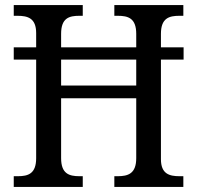

<svg xmlns="http://www.w3.org/2000/svg" viewBox="-20 -734 774 754"><path d="M34 0H305V-42H292C251 -42 220 -52 220 -113V-348H515V-113C515 -52 483 -42 442 -42H429V0H700V-42H685C645 -42 612 -51 612 -109V-500H701V-548H612V-601C612 -663 644 -672 685 -672H700V-714H429V-672H442C483 -672 515 -663 515 -601V-548H220V-601C220 -663 251 -672 292 -672H305V-714H34V-672H48C89 -672 122 -663 122 -604V-548H34V-500H122V-113C122 -52 91 -42 50 -42H34ZM220 -398V-500H515V-398Z"/></svg>

Font: Noto Serif Devanagari SemiCondensed
Style: Regular
Weight: 400
Width: 4
Designer: Universal Thirst, Indian Type Foundry and the Monotype Design Team
Foundry: Monotype Imaging Inc.
Version: Version 2.004